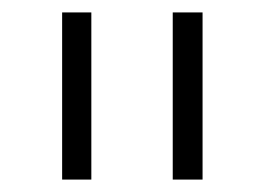

<svg xmlns="http://www.w3.org/2000/svg" viewBox="-20 -720 426 309"><path d="M258 -431V-700H306V-431ZM80 -431V-700H127V-431Z"/></svg>

Font: MuseoModerno ExtraLight
Style: Regular
Weight: 200
Designer: Pablo Cosgaya, Héctor Gatti, Marcela Romero, and the Authors of The MuseoModerno Project.
Foundry: Omnibus-Type Team
Version: Version 1.001